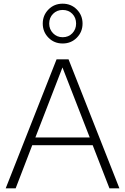

<svg xmlns="http://www.w3.org/2000/svg" viewBox="-20 -1022 679 1042"><path d="M11 0 287 -700H352L628 0H574L483 -234H155L65 0ZM172 -276H467L319 -656ZM320 -786Q274 -786 243 -817.5Q212 -849 212 -894Q212 -939 243 -970.5Q274 -1002 320 -1002Q366 -1002 397 -970.5Q428 -939 428 -894Q428 -849 397 -817.5Q366 -786 320 -786ZM320 -820Q352 -820 372.5 -841.5Q393 -863 393 -894Q393 -926 372.5 -947Q352 -968 320 -968Q289 -968 268 -947Q247 -926 247 -894Q247 -863 268 -841.5Q289 -820 320 -820Z"/></svg>

Font: Red Hat Text Light
Style: Regular
Weight: 300
Designer: Pentagram, MCKL
Foundry: Pentagram, MCKL
Version: Version 1.023; ttfautohint (v1.8.3)